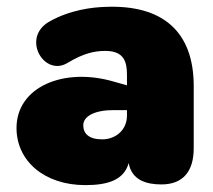

<svg xmlns="http://www.w3.org/2000/svg" viewBox="-20 -526 619 558"><path d="M228 12C294 12 340 -3 354 -52C363 -2 406 10 449 10C511 10 543 -27 543 -95V-276C543 -434 453 -513 286 -506C251 -505 184 -498 123 -463C41 -416 108 -302 176 -343C224 -372 256 -378 286 -378C341 -378 349 -346 349 -308V-278L310 -289C166 -331 28 -274 28 -154C28 -58 109 12 228 12ZM222 -162C222 -189 257 -206 309 -206H349V-190C349 -148 316 -121 277 -121C238 -121 222 -138 222 -162Z"/></svg>

Font: SN Pro Black
Style: Regular
Weight: 900
Designer: Tobias Whetton
Foundry: Supernotes
Version: Version 1.001;Glyphs 3.2 (3249)